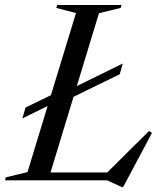

<svg xmlns="http://www.w3.org/2000/svg" viewBox="-42 -725 658 772"><path d="M356 -672 151.5 0H-22L-18.5 -12L68.5 -33L263.5 -672.5L184.5 -693L188 -705H447L443 -693ZM380 -22.5 557.5 -198.5 569 -190.5 453 27.5H448.5L388.5 0H92L102.5 -31.5H412.5ZM451.5 -469.5 439.5 -426.5 225.5 -322 179.5 -313.5 48 -249 60.5 -292.5 192 -356.5 237.5 -364.5Z"/></svg>

Font: Newsreader 60pt
Style: Italic
Weight: 400
Italic angle: -17°
Designer: Hugues Gentile
Foundry: Production Type
Version: Version 1.003